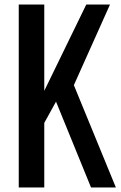

<svg xmlns="http://www.w3.org/2000/svg" viewBox="-20 -830 535 850"><path d="M63 0V-810H176V-428L362 -810H467L307 -453L493 0H383L228 -380L176 -286V0Z"/></svg>

Font: Oswald
Style: Regular
Weight: 400
Designer: Vernon Adams
Foundry: Vernon Adams
Version: Version 4.103; ttfautohint (v1.8.3)